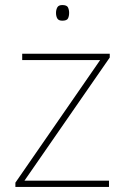

<svg xmlns="http://www.w3.org/2000/svg" viewBox="-20 -741 496 761"><path d="M412 0H41V-17L377 -503H68V-528H415V-513L77 -25H412ZM227 -721Q245 -721 249.5 -711.5Q254 -702 254 -690Q254 -677 249.5 -668Q245 -659 227 -659Q212 -659 207 -668Q202 -677 202 -690Q202 -702 207 -711.5Q212 -721 227 -721Z"/></svg>

Font: Noto Sans Cherokee Thin
Style: Regular
Weight: 100
Designer: Monotype Design Team
Foundry: Monotype Imaging Inc.
Version: Version 2.001; ttfautohint (v1.8.4.7-5d5b)